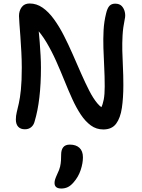

<svg xmlns="http://www.w3.org/2000/svg" viewBox="-20 -730 813 1102"><path d="M123 12Q98 12 84.5 -2.5Q71 -17 71 -44Q71 -65 76 -85.5Q81 -106 88 -136.5Q95 -167 100 -216Q105 -265 105 -342Q105 -385 102.5 -431.5Q100 -478 97 -520.5Q94 -563 91.5 -594.5Q89 -626 89 -638Q89 -668 104.5 -689Q120 -710 150 -710Q190 -710 224.5 -686Q259 -662 289.5 -620Q320 -578 346.5 -526Q373 -474 397.5 -418Q422 -362 445.5 -308.5Q469 -255 492 -210Q515 -165 539 -136.5Q563 -108 589 -102L536 -76Q550 -92 560 -111Q570 -130 575.5 -159Q581 -188 581 -233Q581 -292 578 -347.5Q575 -403 573.5 -455Q572 -507 574.5 -556Q577 -605 589 -653Q596 -683 608 -696Q620 -709 641 -709Q666 -709 679 -695Q692 -681 696.5 -660.5Q701 -640 696 -620Q686 -572 683.5 -527.5Q681 -483 682 -438.5Q683 -394 685.5 -346Q688 -298 688 -242Q688 -168 679.5 -110.5Q671 -53 646.5 -20Q622 13 573 13Q533 13 501.5 -10Q470 -33 444 -72Q418 -111 395 -161.5Q372 -212 349.5 -268Q327 -324 302 -380Q277 -436 247 -486.5Q217 -537 180 -575L199 -580Q205 -528 208 -487Q211 -446 213 -410.5Q215 -375 215 -342Q215 -248 206 -171Q197 -94 179 -34Q174 -13 159.5 -0.5Q145 12 123 12ZM332 352Q293 352 293 320Q293 310 296.5 299Q300 288 310 266Q321 244 325 226Q329 208 330 191Q331 174 331 157Q331 130 343 115Q355 100 381 100Q416 100 436 118.5Q456 137 456 173Q456 207 443 246Q430 285 403 316Q386 336 369 344Q352 352 332 352Z"/></svg>

Font: Shantell Sans Medium
Style: Regular
Weight: 500
Designer: Stephen Nixon, Anya Danilova, Shantell Martin
Foundry: Arrow Type
Version: Version 1.011;[c5ecc13dd]